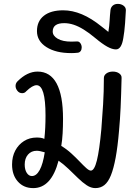

<svg xmlns="http://www.w3.org/2000/svg" viewBox="-20 -955 720 987"><path d="M151 12Q102 12 72 -21.5Q42 -55 42 -109Q42 -150 58.5 -181Q75 -212 103.5 -230Q132 -248 169 -248Q180 -248 190 -246.5Q200 -245 208 -241Q211 -268 212.5 -298Q214 -328 214 -361Q214 -440 202.5 -478.5Q191 -517 168 -517Q147 -517 115 -486Q107 -476 94 -476Q79 -476 69.5 -488Q60 -500 60 -513Q60 -527 70 -537Q120 -587 173 -587Q238 -587 271 -526Q304 -465 304 -344Q304 -305 302 -269.5Q300 -234 295 -205Q323 -188 346.5 -166.5Q370 -145 389.5 -124.5Q409 -104 423.5 -91Q438 -78 447 -78Q465 -78 478 -130Q491 -182 501 -291Q506 -352 510 -418.5Q514 -485 514 -554Q514 -568 527 -577.5Q540 -587 560 -587Q580 -587 593 -577.5Q606 -568 605 -554Q603 -466 600 -401.5Q597 -337 592 -284Q585 -201 574.5 -144.5Q564 -88 550 -53.5Q536 -19 516.5 -3.5Q497 12 470 12Q448 12 426 -2.5Q404 -17 381 -39.5Q358 -62 333 -86Q308 -110 281 -129Q244 12 151 12ZM144 -50Q167 -50 184 -81Q201 -112 210 -172Q183 -180 169 -180Q141 -180 124 -160.5Q107 -141 107 -109Q107 -83 117.5 -66.5Q128 -50 144 -50Z M346 -682Q267 -682 218.5 -713Q170 -744 170 -795Q170 -846 205.5 -874Q241 -902 305 -902Q352 -902 401 -881.5Q450 -861 503 -818Q511 -812 519 -805.5Q527 -799 537 -791Q542 -820 543.5 -848.5Q545 -877 548 -904Q550 -918 560 -926.5Q570 -935 586 -935Q603 -935 615.5 -925.5Q628 -916 627 -901Q625 -861 623 -836Q621 -811 619 -794Q617 -777 614 -760Q605 -701 576 -701Q557 -701 531.5 -715Q506 -729 469 -760Q438 -786 410.5 -803Q383 -820 358.5 -828Q334 -836 310 -836Q251 -836 251 -793Q251 -771 276.5 -756Q302 -741 347 -741Q358 -741 363.5 -741.5Q369 -742 377 -742Q387 -742 393.5 -732.5Q400 -723 400 -711Q400 -700 394.5 -692.5Q389 -685 380 -684Q372 -683 363.5 -682.5Q355 -682 346 -682Z"/></svg>

Font: Playpen Sans Thai
Style: Regular
Weight: 400
Designer: Sirin Gunkloy, Laura Meseguer, Veronika Burian, José Scaglione
Foundry: TypeTogether
Version: Version 2.000